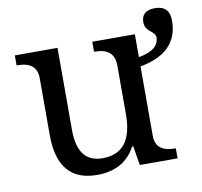

<svg xmlns="http://www.w3.org/2000/svg" viewBox="-73 -706 835 794"><g transform="rotate(-10 344.0 -309.0)"><path d="M526.9 -439.9Q612.8 -454.6 612.8 -508.8Q612.8 -522 591.3 -538.1Q569.8 -554.2 569.8 -578.1Q569.8 -627.9 627 -627.9Q688 -627.9 688 -564.9Q688 -430.2 526.9 -400.9V-108.9Q526.9 -42 608.9 -42H611.8V0H453.1L439.9 -81.1H435.1Q387.7 9.8 272.9 9.8Q107.9 9.8 107.9 -186V-425.8Q107.9 -494.1 25.9 -494.1H22.9V-536.1H202.1V-190.9Q202.1 -54.2 307.1 -54.2Q433.1 -54.2 433.1 -215.8V-421.9Q433.1 -494.1 351.1 -494.1H348.1V-536.1H526.9ZM634.8 0Z"/></g></svg>

Font: Droid-TTFautohint Serif
Style: Regular
Weight: 400
Foundry: Ascender Corporation
Version: Version 1.00; ttfautohint (v1.00rc1.4-1a1c-dirty) -l 8 -r 50